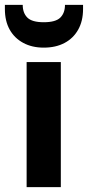

<svg xmlns="http://www.w3.org/2000/svg" viewBox="-42 -766 360 786"><path d="M67 0V-512H207V0ZM137 -571Q89 -571 53 -590.5Q17 -610 -2.5 -645Q-22 -680 -22 -729V-746H51Q51 -713 70 -694Q89 -675 137 -675Q186 -675 205 -694Q224 -713 224 -746H298V-729Q298 -680 278 -644.5Q258 -609 222 -590Q186 -571 137 -571Z"/></svg>

Font: DM Sans 12pt ExtraBold
Style: Regular
Weight: 800
Version: Version 4.004;gftools[0.9.30]